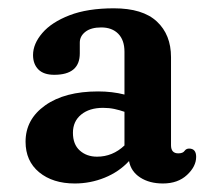

<svg xmlns="http://www.w3.org/2000/svg" viewBox="-20 -729 508 462"><path d="M59.5 -596.5Q59.5 -623.5 81.8 -649.5Q104 -675.5 147.2 -692.2Q190.5 -709 254 -709Q323.5 -709 357.5 -677.2Q391.5 -645.5 391.5 -591.5V-379.5Q391.5 -360 409 -360Q420 -360 424 -365.8Q428 -371.5 435 -371.5Q452 -371.5 452 -351.5Q452 -328.5 430 -308Q408 -287.5 372 -287.5Q339.5 -287.5 317.2 -302Q295 -316.5 290.5 -341.5Q266.5 -315.5 232 -301.5Q197.5 -287.5 160 -287.5Q107 -287.5 74.2 -314.5Q41.5 -341.5 41.5 -388Q41.5 -442 88.8 -475.5Q136 -509 216 -509Q250 -509 279.5 -501.5V-604.5Q279.5 -632.5 264.5 -647.8Q249.5 -663 223.5 -663Q199 -663 185.5 -652.5Q172 -642 172 -626.5V-600.5Q172 -549 110.5 -549Q85 -549 72.2 -562Q59.5 -575 59.5 -596.5ZM155.5 -409.5Q155.5 -381.5 172 -366.8Q188.5 -352 213.5 -352Q251 -352 279.5 -379V-460Q268 -464 255.2 -466.8Q242.5 -469.5 228 -469.5Q195 -469.5 175.2 -453.2Q155.5 -437 155.5 -409.5Z"/></svg>

Font: Fraunces 144pt SuperSoft SemiBold
Style: Regular
Weight: 600
Version: Version 1.000;[b76b70a41]